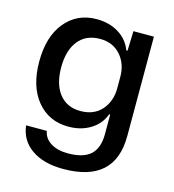

<svg xmlns="http://www.w3.org/2000/svg" viewBox="-107 -629 814 896"><g transform="rotate(15 300.0 -181.0)"><path d="M279 177Q184 177 126 136.5Q68 96 60 25H160Q166 60 198.5 80.5Q231 101 281 101Q356 101 391 69Q426 37 426 -31V-125H421Q404 -77 358.5 -48.5Q313 -20 251 -20Q157 -20 99.5 -89.5Q42 -159 42 -279Q42 -400 99.5 -469.5Q157 -539 251 -539Q312 -539 357.5 -511Q403 -483 421 -434H427L430 -529H529V-49Q529 177 279 177ZM287 -105Q352 -105 389 -147Q426 -189 426 -252V-308Q426 -370 389 -412Q352 -454 290 -454Q222 -454 185 -407.5Q148 -361 148 -279Q148 -198 184.5 -151.5Q221 -105 287 -105Z"/></g></svg>

Font: Mona Sans Medium
Style: Regular
Weight: 500
Designer: Deni Anggara
Foundry: GitHub
Version: Version 2.000;Glyphs 3.2.3 (3260)